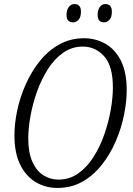

<svg xmlns="http://www.w3.org/2000/svg" viewBox="-20 -913 655 944"><path d="M262 11Q203 11 155 -18Q107 -47 79 -104Q51 -161 51 -247Q51 -306 65 -371.5Q79 -437 107 -499.5Q135 -562 176 -613Q217 -664 271.5 -694.5Q326 -725 394 -725Q449 -725 497 -698.5Q545 -672 574 -615.5Q603 -559 603 -469Q603 -414 590 -349Q577 -284 550 -220.5Q523 -157 482 -104.5Q441 -52 386.5 -20.5Q332 11 262 11ZM267 -30Q322 -30 365 -60.5Q408 -91 440 -141.5Q472 -192 493 -252.5Q514 -313 524.5 -373Q535 -433 535 -483Q535 -589 492 -636.5Q449 -684 387 -684Q334 -684 291 -654Q248 -624 216 -574Q184 -524 162.5 -464Q141 -404 130 -343.5Q119 -283 119 -232Q119 -162 139.5 -117Q160 -72 193.5 -51Q227 -30 267 -30ZM492 -803Q460 -803 460 -840Q460 -862 470 -877.5Q480 -893 498 -893Q530 -893 530 -856Q530 -828 518 -815.5Q506 -803 492 -803ZM340 -803Q307 -803 307 -840Q307 -862 317.5 -877.5Q328 -893 346 -893Q378 -893 378 -856Q378 -828 366 -815.5Q354 -803 340 -803Z"/></svg>

Font: Noto Serif Condensed Light
Style: Italic
Weight: 300
Width: 3
Italic angle: -12°
Designer: Monotype Design Team
Foundry: Monotype Imaging Inc.
Version: Version 2.014; ttfautohint (v1.8.4.7-5d5b)